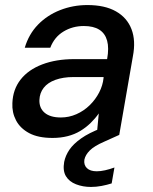

<svg xmlns="http://www.w3.org/2000/svg" viewBox="-20 -534 605 760"><path d="M188 12Q131 12 95.5 -7Q60 -26 43.5 -57.5Q27 -89 29 -126Q31 -180 61.5 -219Q92 -258 147 -279Q202 -300 274 -300H404Q412 -344 404 -373Q396 -402 373 -416.5Q350 -431 312 -431Q267 -431 231 -409Q195 -387 179 -345H78Q94 -399 130.5 -436.5Q167 -474 218 -494Q269 -514 326 -514Q395 -514 439 -489Q483 -464 500.5 -418.5Q518 -373 506 -311L452 0H363L371 -85Q357 -65 338.5 -47Q320 -29 297.5 -15.5Q275 -2 247.5 5Q220 12 188 12ZM221 -69Q253 -69 282.5 -82Q312 -95 335 -117.5Q358 -140 372.5 -168Q387 -196 390 -226V-229H271Q230 -229 199.5 -218Q169 -207 153 -186.5Q137 -166 136 -138Q135 -106 157 -87.5Q179 -69 221 -69ZM340 206Q308 206 281 195.5Q254 185 241 163.5Q228 142 234 107Q239 82 254.5 59Q270 36 301 14Q332 -8 382 -27L436 -49L452 0L392 27Q353 44 335.5 61.5Q318 79 314 98Q311 119 324 131.5Q337 144 363 144Q378 144 396 140Q414 136 433 129L422 192Q403 198 382 202Q361 206 340 206Z"/></svg>

Font: DM Sans 16pt Medium
Style: Italic
Weight: 500
Italic angle: -10°
Version: Version 4.004;gftools[0.9.30]